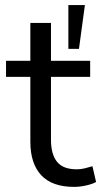

<svg xmlns="http://www.w3.org/2000/svg" viewBox="-20 -725 397 754"><path d="M271 8.9Q184.6 8.9 141.9 -36.9Q99.2 -82.7 99.2 -168.2V-423.1H3.7V-486.3H99.2V-635H180.2V-486.3H334.1V-423.1H180.2V-176.3Q180.2 -119.3 203.9 -89.7Q227.5 -60.1 282 -60.1Q298.1 -60.1 313.9 -64.2Q329.7 -68.2 343 -72.2L357.3 -10.4Q344 -2.5 318.9 3.2Q293.8 8.9 271 8.9ZM248.5 -533.1V-705H313.4L290.1 -533.1Z"/></svg>

Font: Nunito Sans 12pt ExtraLight
Style: Regular
Weight: 200
Designer: Vernon Adams
Foundry: Vernon Adams
Version: Version 3.101;gftools[0.9.27]